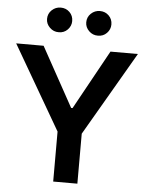

<svg xmlns="http://www.w3.org/2000/svg" viewBox="-61 -990 790 1039"><g transform="rotate(5 333.5 -470.5)"><path d="M2.9 -727.5H151.9L329.6 -405.3H337.4L515.1 -727.5H664.1L398.9 -271.5V0H267.6V-271.5ZM226.6 -807.6Q198.7 -807.1 178.2 -827.1Q157.7 -847.2 157.7 -874Q157.7 -902.8 178.2 -922.1Q198.7 -941.4 226.6 -941.4Q255.4 -941.4 274.9 -922.1Q294.4 -902.8 294.4 -874Q294.4 -847.2 274.9 -827.1Q255.4 -807.1 226.6 -807.6ZM439.5 -807.6Q411.6 -807.1 391.1 -827.1Q370.6 -847.2 370.6 -874Q370.6 -902.8 391.1 -922.1Q411.6 -941.4 439.5 -941.4Q468.3 -941.4 487.8 -922.1Q507.3 -902.8 507.3 -874Q507.3 -847.2 487.8 -827.1Q468.3 -807.1 439.5 -807.6Z"/></g></svg>

Font: Inter Tight SemiBold
Style: Regular
Weight: 600
Designer: Rasmus Andersson
Foundry: rsms
Version: Version 3.004; ttfautohint (v1.8.4.7-5d5b)